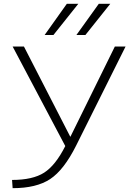

<svg xmlns="http://www.w3.org/2000/svg" viewBox="-20 -973 709 1003"><path d="M426 -790H379L496 -953H556ZM259 -790H213L329 -953H389ZM105 -730 347 -259H348L580 -730H636L378 -213Q314 -85 242 -37.5Q170 10 46 10L43 -33Q151 -33 210.5 -71Q270 -109 321 -210L46 -730Z"/></svg>

Font: M PLUS 1p Light
Style: Regular
Weight: 300
Version: Version 1.061